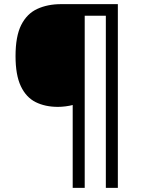

<svg xmlns="http://www.w3.org/2000/svg" viewBox="-20 -780 695 927"><path d="M549 127H491V-704H389V127H331V-273Q316 -269 296.5 -266.5Q277 -264 260 -264Q198 -264 152 -287Q106 -310 80.5 -364Q55 -418 55 -509Q55 -605 82.5 -659.5Q110 -714 160 -737Q210 -760 275 -760H549Z"/></svg>

Font: Noto Sans Modi
Style: Regular
Weight: 400
Designer: Monotype Design Team
Foundry: Monotype Imaging Inc.
Version: Version 2.003; ttfautohint (v1.8.4.7-5d5b)